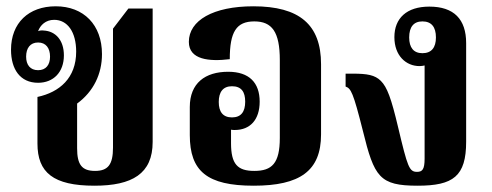

<svg xmlns="http://www.w3.org/2000/svg" viewBox="-20 -579 1563 610"><path d="M280 11C400 11 465 -27 465 -128V-552H388L339 -488V-110C339 -56 323 -36 282 -36C240 -36 225 -56 225 -108V-250C277 -288 304 -344 304 -407C304 -500 246 -559 157 -559C71 -559 15 -506 15 -421C15 -359 44 -316 101 -316C150 -316 183 -350 183 -403C183 -452 156 -480 119 -482C112 -483 106 -482 101 -480C108 -499 125 -516 152 -516C194 -516 222 -478 222 -415C222 -331 169 -286 99 -271V-123C99 -31 149 11 280 11ZM101 -356C76 -356 63 -373 63 -399C63 -426 76 -444 101 -444C126 -444 139 -426 139 -399C139 -373 126 -356 101 -356Z M786 11C933 11 1000 -36 1000 -152V-375C1000 -501 931 -559 785 -559C657 -559 580 -514 580 -446C580 -389 645 -383 710 -391C710 -478 731 -511 788 -511C844 -511 869 -478 869 -388V-141C869 -60 844 -36 788 -36C735 -36 714 -57 714 -124V-167C718 -166 722 -166 726 -166C775 -166 805 -199 805 -256C805 -316 772 -351 705 -351C632 -351 583 -315 583 -239V-150C583 -35 638 11 786 11ZM717 -206C688 -206 675 -224 675 -255C675 -286 688 -305 717 -305C747 -305 759 -287 759 -256C759 -224 746 -206 717 -206Z M1307 11C1420 11 1461 -19 1461 -129V-442C1461 -518 1422 -558 1344 -558C1272 -558 1233 -521 1233 -461C1233 -402 1270 -369 1313 -369C1319 -369 1324 -370 1329 -371V-75C1329 -41 1322 -33 1305 -33C1280 -33 1275 -48 1245 -174C1223 -267 1210 -302 1190 -322C1171 -341 1146 -345 1101 -345H1078V-304C1095 -298 1102 -286 1133 -163C1169 -16 1186 11 1307 11ZM1322 -410C1294 -410 1280 -428 1280 -460C1280 -493 1294 -511 1322 -511C1351 -511 1365 -493 1365 -460C1365 -428 1351 -410 1322 -410Z"/></svg>

Font: Noto Serif Thai Condensed
Style: Bold
Weight: 700
Width: 3
Designer: Monotype Design Team
Foundry: Monotype Imaging Inc.
Version: Version 2.002